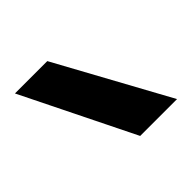

<svg xmlns="http://www.w3.org/2000/svg" viewBox="-69 -824 361 361"><g transform="rotate(45 111.5 -643.0)"><path d="M0 -539V-625L223 -747V-649Z"/></g></svg>

Font: DM Sans 24pt SemiBold
Style: Regular
Weight: 600
Designer: Colophon Foundry, Jonny Pinhorn
Foundry: Colophon Foundry
Version: Version 4.004;gftools[0.9.30]